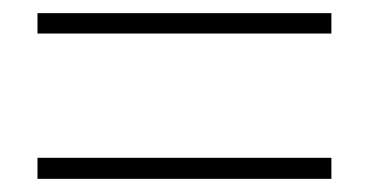

<svg xmlns="http://www.w3.org/2000/svg" viewBox="-20 -509 561 292"><path d="M37 -458V-489H484V-458ZM37 -237V-269H484V-237Z"/></svg>

Font: Noto Sans HK Thin Thin
Style: Regular
Weight: 250
Version: Version 2.004-H2;hotconv 1.0.118;makeotfexe 2.5.65603